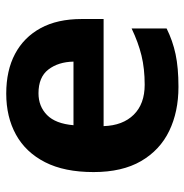

<svg xmlns="http://www.w3.org/2000/svg" viewBox="-8 -588 606 631"><g transform="rotate(-90 295.5 -273.0)"><path d="M303 -556Q379 -556 433.5 -527Q488 -498 518 -443Q548 -388 548 -308V-236H196Q198 -173 233.5 -137Q269 -101 332 -101Q385 -101 428 -111.5Q471 -122 517 -144V-29Q477 -9 432.5 0.5Q388 10 325 10Q243 10 180 -20.5Q117 -51 81 -113Q45 -175 45 -269Q45 -365 77.5 -428.5Q110 -492 168 -524Q226 -556 303 -556ZM304 -450Q261 -450 232.5 -422Q204 -394 199 -335H408Q407 -385 382 -417.5Q357 -450 304 -450Z"/></g></svg>

Font: Noto Sans Balinese
Style: Regular
Weight: 400
Designer: Aditya Bayu, David Williams
Foundry: David Williams
Version: Version 2.003